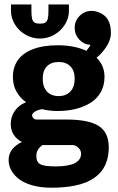

<svg xmlns="http://www.w3.org/2000/svg" viewBox="-20 -665 543 880"><path d="M30.3 -615.2V-644.5H124V-615.2Q124 -590.3 127.4 -578.1Q130.9 -565.9 138.8 -561.3Q146.7 -556.6 163.1 -556.6Q179.4 -556.6 187.4 -561.3Q195.3 -565.9 198.7 -578.1Q202.1 -590.3 202.1 -615.2V-644.5H295.9V-615.2Q295.9 -581.8 277.5 -552.4Q259 -522.9 228.4 -505.6Q197.8 -488.3 163.1 -488.3Q128.4 -488.3 97.8 -505.6Q67.1 -522.9 48.7 -552.4Q30.3 -581.8 30.3 -615.2ZM322.3 -537.1Q322.3 -569.6 345.1 -592.4Q367.9 -615.2 400.4 -615.2Q412.6 -615.2 424.3 -611.6Q439.5 -606.9 450.8 -599.4Q462.2 -591.8 469.2 -582.8Q476.3 -573.7 480.7 -561.9Q485.1 -550 486.7 -538.2Q488.3 -526.4 488.3 -512Q488.3 -497.1 482.4 -480.7Q476.6 -464.4 466.9 -449.8Q457.3 -435.3 445.9 -422.7Q434.6 -410.2 422.6 -400.6Q459 -364.7 459 -312.5Q459 -273.4 442 -243Q425 -212.6 395.3 -194Q365.5 -175.3 327.3 -165.8Q289.1 -156.2 244.1 -156.2Q207 -156.2 173.1 -164.6Q150.9 -161.1 138.9 -152.6Q127 -144 127 -136.7Q127 -129.4 133.1 -123.3Q139.2 -117.2 146.5 -117.2H283.2Q386.5 -117.2 432.5 -87.6Q478.5 -58.1 478.5 9.8Q478.5 42.5 470.5 69.2Q462.4 95.9 448.6 114.9Q434.8 133.8 414.6 148.3Q394.3 162.8 372.1 171.6Q349.9 180.4 322.5 185.8Q295.2 191.2 269.5 193.2Q243.9 195.3 214.8 195.3Q168.5 195.3 131 185.2Q93.5 175 69.5 157.5Q45.4 139.9 32.5 117.1Q19.5 94.2 19.5 68.4Q19.5 15.4 80.3 -14.4Q56.6 -26.4 43 -47.2Q29.3 -68.1 29.3 -97.7Q29.3 -130.6 48.3 -157.5Q67.4 -184.3 99.6 -196.5Q71 -216.8 55.1 -245.8Q39.1 -274.9 39.1 -312.5Q39.1 -343.8 50.2 -368.7Q61.3 -393.6 80.2 -410Q99.1 -426.5 125.6 -437.4Q152.1 -448.2 181.4 -452.9Q210.7 -457.5 244.1 -457.5Q321.3 -457.5 375.7 -432.1Q388.2 -446.5 395 -459.2Q364.5 -461.2 343.4 -483.6Q322.3 -506.1 322.3 -537.1ZM249 -380.9Q214.6 -380.9 195.2 -361.1Q175.8 -341.3 175.8 -304Q175.8 -266.4 195.3 -245.5Q214.8 -224.6 249 -224.6Q283 -224.6 302.6 -245.7Q322.3 -266.8 322.3 -304Q322.3 -340.8 302.7 -360.8Q283.2 -380.9 249 -380.9ZM174.6 0Q146.5 20 146.5 48.8Q146.5 77.9 164.6 87.8Q182.6 97.7 234.4 97.7Q351.6 97.7 351.6 39.1Q351.6 24.4 339.4 12.2Q327.1 0 312.5 0Z"/></svg>

Font: Orelega One
Style: Regular
Weight: 400
Version: Version 1.1 ; ttfautohint (v1.8.3)